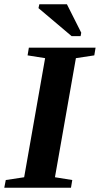

<svg xmlns="http://www.w3.org/2000/svg" viewBox="-30 -878 467 898"><path d="M227 -49 308 -36 302 0H-10L-3 -36L83 -49L181 -606L99 -619L105 -655H417L411 -619L325 -606ZM305 -709 150 -840 154 -858H283L350 -725L347 -709Z"/></svg>

Font: Libra Serif Modern
Style: Bold Italic
Weight: 700
Italic angle: -12°
Designer: Stefan Peev, Context Ltd
Foundry: Stefan Peev, Context Ltd
Version: Version 1.000